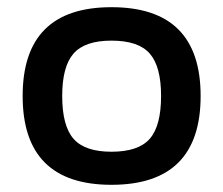

<svg xmlns="http://www.w3.org/2000/svg" viewBox="-20 -504 621 534"><path d="M43 -237Q43 -484 290 -484Q538 -484 538 -237Q538 10 290 10Q43 10 43 -237ZM428 -237Q428 -319 396.5 -355Q365 -391 290 -391Q216 -391 184.5 -355Q153 -319 153 -237Q153 -154 184.5 -118Q216 -82 290 -82Q365 -82 396.5 -118Q428 -154 428 -237Z"/></svg>

Font: Kanit
Style: Regular
Weight: 400
Designer: Katatrad Team
Foundry: Cadson Demak
Version: Version 1.001